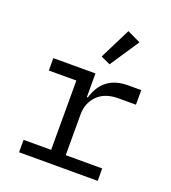

<svg xmlns="http://www.w3.org/2000/svg" viewBox="-141 -884 882 989"><g transform="rotate(20 300.0 -389.5)"><path d="M77 -68H228V-448H77V-516H308V-386H313Q351 -516 487 -516H559V-436H462Q389 -436 348.5 -395Q308 -354 308 -291V-68H508V0H77ZM360 -585 308 -609 393 -779 466 -744Z"/></g></svg>

Font: iA Writer Duo V
Style: Regular
Weight: 400
Designer: Mike Abbink, Paul van der Laan, Pieter van Rosmalen, Oliver Reichenstein
Foundry: Information Architects Inc.
Version: Version 2.000